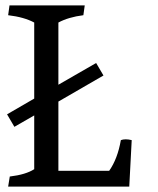

<svg xmlns="http://www.w3.org/2000/svg" viewBox="-20 -687 580 707"><path d="M465 -171 456 0H10L16 -37Q75 -44 106 -64V-262L33 -220L6 -266L106 -324V-604Q69 -624 10 -631L15 -667H292L287 -631Q232 -624 195 -604V-375L334 -455L361 -409L195 -313V-58H382Q413 -102 425 -171Q433 -174 443 -174Q453 -174 465 -171Z"/></svg>

Font: Caladea
Style: Regular
Weight: 400
Designer: Carolina Giovagnoli and Andres Torresi
Foundry: Carolina Giovagnoli & Andres Torresi
Version: Version 1.001